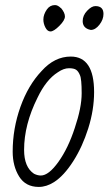

<svg xmlns="http://www.w3.org/2000/svg" viewBox="-20 -728 428 757"><path d="M30 -130Q30 -221 60.5 -306.5Q91 -392 144 -448Q195 -505 259 -505Q351 -505 351 -365Q351 -295 328 -222Q305 -149 268.5 -92Q232 -35 193 -10Q163 9 133 9Q81 9 55.5 -32Q30 -73 30 -130ZM275 -224Q302 -304 302 -360Q302 -418 295 -432Q289 -447 280 -453Q271 -459 252 -459Q231 -459 208 -443Q162 -414 128 -343Q75 -237 75 -137Q75 -69 114 -43Q128 -36 141 -36Q172 -36 210.5 -90Q249 -144 275 -224ZM151 -651Q151 -671 165 -691Q177 -708 197 -708Q208 -708 220 -696V-697Q236 -678 236 -663Q236 -648 214 -626Q192 -604 179 -604Q167 -604 159 -619.5Q151 -635 151 -651ZM330 -612Q306 -620 306 -645Q306 -667 323.5 -685.5Q341 -704 356 -704Q388 -704 388 -673Q388 -651 372 -630.5Q356 -610 338 -610Z"/></svg>

Font: Bad Script
Style: Regular
Weight: 400
Italic angle: -10°
Designer: Roman Shchyukin (Gaslight Type Foundry), Cyreal (Charset Expansion)
Foundry: Gaslight
Version: Version 2.000